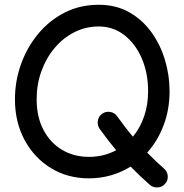

<svg xmlns="http://www.w3.org/2000/svg" viewBox="-20 -724 785 821"><path d="M360.4 38.6Q269 38.6 197.5 -5.4Q126 -49.3 85 -125.7Q43.9 -202.1 43.9 -299.3Q43.9 -377 69.8 -449.5Q95.7 -522 143.3 -579.3Q190.9 -636.7 256.6 -670.2Q322.3 -703.6 402.3 -703.6Q475.6 -703.6 532 -671.9Q588.4 -640.1 627 -586.9Q665.5 -533.7 685.3 -468Q705.1 -402.3 705.1 -334Q705.1 -255.9 679.7 -188.5Q654.3 -121.1 609.4 -71.3Q642.6 -37.1 681.6 -2.9Q695.8 9.3 697.3 28.6Q698.7 47.9 686 62Q673.8 76.2 654.3 77.4Q634.8 78.6 620.6 66.4Q576.7 27.8 538.6 -11.7Q500.5 12.2 455.3 25.4Q410.2 38.6 360.4 38.6ZM360.4 -53.2Q423.3 -53.2 476.6 -81.5Q459 -103 441.4 -125.7Q423.8 -148.4 406.2 -172.9Q395.5 -188.5 398.4 -207.5Q401.4 -226.6 416.5 -237.3Q432.1 -248.5 451.2 -245.4Q470.2 -242.2 481 -226.6Q498 -203.1 514.6 -181.4Q531.2 -159.7 548.3 -139.6Q578.6 -175.8 595.9 -225.3Q613.3 -274.9 613.3 -334Q613.3 -411.6 586.2 -474.4Q559.1 -537.1 511.5 -574Q463.9 -610.8 402.3 -610.8Q346.7 -610.8 298.3 -586.4Q250 -562 213.6 -518.8Q177.2 -475.6 157 -419.4Q136.7 -363.3 136.7 -299.3Q136.7 -224.1 165.8 -168.7Q194.8 -113.3 245.4 -83.3Q295.9 -53.2 360.4 -53.2Z"/></svg>

Font: Mikhak-DS2-FD Medium
Style: Regular
Weight: 500
Designer: Amin Abedi
Version: Version 3.4